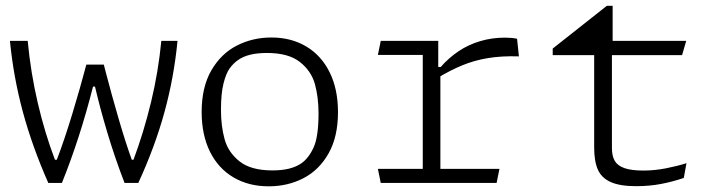

<svg xmlns="http://www.w3.org/2000/svg" viewBox="-20 -644 2520 676"><path d="M314.5 -339H307.5Q261.5 -157.5 198 0H150Q93.5 -128 60.5 -250Q27.5 -372 15 -500H77.5Q88 -388.5 113 -281.5Q138 -174.5 173.5 -81.5H180Q206.5 -150.5 234.8 -243.8Q263 -337 284 -416.5H345.5L353.5 -385.5Q373.5 -309 397.5 -226.5Q421.5 -144 444 -81.5H450Q486 -178 511.8 -284.5Q537.5 -391 548 -500H605Q592.5 -371 559 -249Q525.5 -127 467 0H418.5Q384 -89.5 357.8 -177.5Q331.5 -265.5 314.5 -339Z M690 -250Q690 -337 724 -396Q758 -455 813.8 -483.5Q869.5 -512 935.5 -512Q1005.5 -512 1058.5 -480.2Q1111.5 -448.5 1140.8 -389.2Q1170 -330 1170 -249Q1170 -162.5 1136.8 -103.8Q1103.5 -45 1048.2 -16.5Q993 12 926 12Q855 12 801.5 -19.8Q748 -51.5 719 -110.5Q690 -169.5 690 -250ZM1041 -69Q1066.5 -86.5 1084 -124.5Q1101.5 -162.5 1101.5 -244.5Q1101.5 -301.5 1088.8 -347.8Q1076 -394 1035.8 -425.8Q995.5 -457.5 920 -457.5Q886.5 -457.5 861.5 -451.5Q836.5 -445.5 818 -432.5Q801.5 -421 788.8 -403.5Q776 -386 767 -350.5Q758 -315 758 -257.5Q758 -200 770.8 -153.8Q783.5 -107.5 823.5 -75.8Q863.5 -44 939 -44Q972 -44 997.5 -50.2Q1023 -56.5 1041 -69Z M1523 -395.5 1530.5 -388.5V0H1468.5V-500H1523ZM1310.5 -49.5H1738.5L1728.5 0H1320.5ZM1320.5 -500H1501V-450.5H1310.5ZM1516 -367 1504.5 -408H1531.5Q1560 -440.5 1594.8 -463.8Q1629.5 -487 1670.8 -499.2Q1712 -511.5 1758.5 -511.5Q1782 -511.5 1800.5 -507.5L1807 -445.5Q1746.5 -447.5 1698.2 -439.5Q1650 -431.5 1607.5 -414Q1565 -396.5 1516 -367Z M2134.5 -470.5V-122.5Q2134.5 -94.5 2144.5 -77.5Q2154.5 -60.5 2178.8 -52Q2203 -43.5 2245.5 -43.5Q2283.5 -43.5 2323.8 -51.2Q2364 -59 2397 -69.5L2387.5 -17.5Q2349.5 -4.5 2308.2 3.5Q2267 11.5 2219.5 11.5Q2163 11.5 2130.8 -2.8Q2098.5 -17 2085.2 -46.2Q2072 -75.5 2072 -124V-470.5ZM2396 -500 2381.5 -450H1926V-473L2116.5 -623.5H2137V-484.5L2088 -500Z"/></svg>

Font: Monaspace Argon Var ExtraLight
Style: Regular
Weight: 200
Designer: Riley Cran and the Lettermatic Team
Version: Version 1.200 (Monaspace Argon Var)